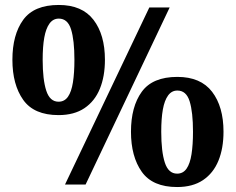

<svg xmlns="http://www.w3.org/2000/svg" viewBox="-20 -744 950 774"><path d="M242 0 582 -714H664L325 0ZM216 -280Q117 -280 73.5 -341.5Q30 -403 30 -503Q30 -604 73.5 -664Q117 -724 217 -724Q311 -724 357 -664Q403 -604 403 -503Q403 -436 382.5 -386Q362 -336 320.5 -308Q279 -280 216 -280ZM216 -334Q240 -334 254 -354Q268 -374 274 -412Q280 -450 280 -503Q280 -582 266.5 -625.5Q253 -669 217 -669Q194 -669 179.5 -649Q165 -629 158.5 -592.5Q152 -556 152 -503Q152 -423 166.5 -378.5Q181 -334 216 -334ZM694 10Q595 10 551.5 -51.5Q508 -113 508 -213Q508 -314 551.5 -374Q595 -434 695 -434Q789 -434 835 -374Q881 -314 881 -213Q881 -146 860.5 -96Q840 -46 798.5 -18Q757 10 694 10ZM694 -44Q718 -44 732 -64Q746 -84 752 -122Q758 -160 758 -213Q758 -292 744.5 -335.5Q731 -379 695 -379Q672 -379 657.5 -359Q643 -339 636.5 -302.5Q630 -266 630 -213Q630 -133 644.5 -88.5Q659 -44 694 -44Z"/></svg>

Font: Noto Serif Ethiopic ExtraBold
Style: Regular
Weight: 800
Version: Version 2.102